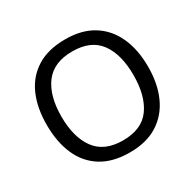

<svg xmlns="http://www.w3.org/2000/svg" viewBox="-159 -898 1099 1082"><g transform="rotate(-30 390.5 -357.5)"><path d="M720 -358Q720 -247 682.5 -164.5Q645 -82 572 -36Q499 10 391 10Q280 10 206.5 -36Q133 -82 97 -165Q61 -248 61 -359Q61 -469 97 -551Q133 -633 206.5 -679Q280 -725 392 -725Q499 -725 572 -679.5Q645 -634 682.5 -551.5Q720 -469 720 -358ZM156 -358Q156 -223 213 -145.5Q270 -68 391 -68Q513 -68 569 -145.5Q625 -223 625 -358Q625 -493 569 -569.5Q513 -646 392 -646Q271 -646 213.5 -569.5Q156 -493 156 -358Z"/></g></svg>

Font: Noto Sans Coptic
Style: Regular
Weight: 400
Designer: Monotype Design Team, Denis Moyogo Jacquerye
Foundry: Monotype Imaging Inc.
Version: Version 2.002; ttfautohint (v1.8.4.7-5d5b)